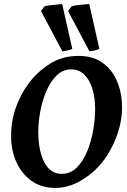

<svg xmlns="http://www.w3.org/2000/svg" viewBox="-20 -903 622 938"><path d="M576.2 -377.9Q576.2 -309.1 549.8 -237.3Q523.4 -165.5 479 -109.9Q437.5 -57.6 376.2 -21.2Q314.9 15.1 249.5 15.1Q182.1 15.1 134 -19.3Q85.9 -53.7 60.1 -111.1Q34.2 -168.5 34.2 -236.8Q34.2 -313 57.9 -378.7Q81.5 -444.3 121.1 -497.1Q162.1 -551.8 222.9 -590.8Q283.7 -629.9 363.8 -629.9Q435.1 -629.9 482.2 -595.5Q529.3 -561 552.7 -503.9Q576.2 -446.8 576.2 -377.9ZM444.8 -369.1Q444.8 -424.3 431.6 -468.3Q418.5 -512.2 392.3 -538.1Q366.2 -564 328.1 -564Q287.1 -564 256.8 -534.4Q226.6 -504.9 206.5 -458Q186.5 -411.1 176.8 -358.6Q167 -306.2 167 -259.8Q167 -168.5 196 -111.1Q225.1 -53.7 281.2 -53.7Q324.7 -53.7 355.7 -85Q386.7 -116.2 406.5 -165Q426.3 -213.9 435.5 -268.3Q444.8 -322.8 444.8 -369.1ZM284.7 -652.3 180.2 -849.1 196.3 -871.1Q201.7 -874.5 220.5 -876.7Q239.3 -878.9 258.3 -880.6Q277.3 -882.3 283.7 -883.3L333 -665Q325.2 -659.2 308.6 -656.2Q292 -653.3 284.7 -652.3ZM417 -652.3 312.5 -849.1 328.6 -871.1Q334 -874.5 351.8 -877Q369.6 -879.4 388.4 -881.1Q407.2 -882.8 416 -883.3L465.3 -665Q457.5 -659.2 440.9 -656.2Q424.3 -653.3 417 -652.3Z"/></svg>

Font: Gentium Book Plus
Style: Bold Italic
Weight: 700
Italic angle: -8°
Designer: Victor Gaultney, Annie Olsen, Iska Routamaa, Becca Hirsbrunner
Foundry: SIL International
Version: Version 6.101